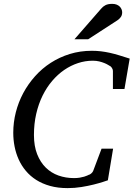

<svg xmlns="http://www.w3.org/2000/svg" viewBox="-20 -947 684 983"><path d="M617.2 -491.2H558.1V-584Q558.1 -591.8 552.5 -600.1Q546.9 -608.4 540 -610.8Q538.1 -611.8 531.2 -616Q524.4 -620.1 513.4 -624.5Q502.4 -628.9 487.8 -632.6Q473.1 -636.2 455.1 -636.2Q416.5 -636.2 379.4 -624Q342.3 -611.8 308.8 -588.9Q275.4 -565.9 247.1 -532.7Q218.8 -499.5 198 -457.3Q177.2 -415 165.5 -364.3Q153.8 -313.5 153.8 -255.9Q153.8 -199.2 170.2 -157.7Q186.5 -116.2 214.4 -88.9Q242.2 -61.5 279.5 -48.3Q316.9 -35.2 358.9 -35.2Q375 -35.2 388.2 -37.4Q401.4 -39.6 410.9 -42.5Q420.4 -45.4 426.3 -48.1Q432.1 -50.8 434.1 -51.8Q439.9 -52.7 447 -58.8Q454.1 -64.9 457 -71.8L500 -186H559.1L532.2 -23.9Q526.4 -22 507.1 -15.6Q487.8 -9.3 459.7 -2.2Q431.6 4.9 397 10.5Q362.3 16.1 326.2 16.1Q276.4 16.1 236.3 4.9Q196.3 -6.3 165.5 -25.9Q134.8 -45.4 112.3 -72.3Q89.8 -99.1 75.7 -130.6Q61.5 -162.1 54.7 -196.8Q47.9 -231.4 47.9 -267.1Q47.9 -320.3 61 -372.1Q74.2 -423.8 99.1 -470.5Q124 -517.1 159.7 -556.9Q195.3 -596.7 240 -625.5Q284.7 -654.3 337.6 -670.7Q390.6 -687 450.2 -687Q474.6 -687 497.1 -684.3Q519.5 -681.6 542.5 -676.5Q565.4 -671.4 590.3 -663.8Q615.2 -656.2 644 -647ZM605.5 -884.3Q605.5 -870.1 599.1 -860.6Q592.8 -851.1 581.5 -843.3L431.6 -746.1H361.3L497.6 -902.3Q502.4 -908.2 507.8 -912.6Q513.2 -917 519.8 -920.4Q526.4 -923.8 534.9 -925.5Q543.5 -927.2 554.7 -927.2Q567.9 -927.2 577.4 -923.3Q586.9 -919.4 593 -913.3Q599.1 -907.2 602.3 -899.4Q605.5 -891.6 605.5 -884.3Z"/></svg>

Font: Charis SIL APac
Style: Italic
Weight: 400
Italic angle: -11°
Foundry: SIL International
Version: Version 5.000